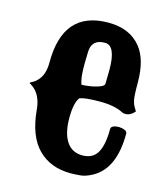

<svg xmlns="http://www.w3.org/2000/svg" viewBox="-103 -721 720 834"><g transform="rotate(15 257.0 -303.5)"><path d="M292.5 34.2Q200.7 34.2 145 -22.2Q89.4 -78.6 79.1 -192.9Q73.2 -263.7 28.3 -292.5L18.6 -298.8Q18.6 -301.3 31.2 -307.4Q43.9 -313.5 57.6 -330.6Q79.1 -357.4 79.1 -408.2Q79.1 -640.6 282.7 -640.6Q379.4 -640.6 429.2 -578.1Q472.2 -524.9 472.2 -422.4Q472.2 -359.4 476.6 -342.3Q480.5 -325.2 486.8 -315.4Q493.2 -305.7 496.6 -298.3Q477.5 -276.4 455.1 -276.4Q447.3 -276.4 440.4 -279.3Q401.9 -299.8 335.4 -299.8Q269 -299.8 244.6 -290.5Q224.6 -264.6 224.6 -196.8Q224.6 -128.9 249.3 -91.6Q273.9 -54.2 320.8 -54.2Q367.7 -54.2 387.9 -89.4Q408.2 -124.5 408.2 -195.8Q408.2 -205.6 419.2 -210.2Q430.2 -214.8 444.6 -214.4Q459 -213.9 470 -209Q481 -204.1 481 -194.3Q481 -37.1 388.7 13.7Q358.4 30.3 332.8 32.2Q307.1 34.2 292.5 34.2ZM238.3 -349.6Q277.8 -351.1 307.6 -360.4Q337.9 -369.1 337.9 -381.3L338.9 -443.8Q338.9 -552.2 290.5 -552.2Q256.8 -552.2 241.7 -534.2Q229.5 -520 229 -494.6Q228.5 -476.6 227.8 -449.2Q227.1 -421.9 229.2 -394.8Q231.4 -367.7 238.3 -349.6Z"/></g></svg>

Font: Sancreek
Style: Regular
Weight: 400
Designer: Vernon Adams
Foundry: Vernon Adams
Version: Version 1.100; ttfautohint (v1.8.4.7-5d5b)